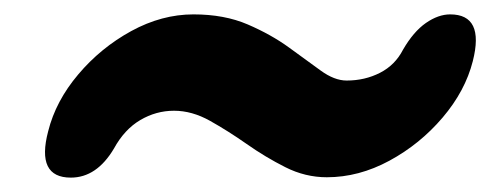

<svg xmlns="http://www.w3.org/2000/svg" viewBox="-20 -475 682 267"><path d="M434.5 -228.5Q404.5 -228.5 376.8 -242.5Q349 -256.5 323 -274.8Q297 -293 272 -307Q247 -321 222 -321Q197 -321 175 -308Q153 -295 138.5 -268.5Q114.5 -228 78.5 -228Q30 -228 47 -292.5Q57.5 -334.5 88.8 -371.5Q120 -408.5 162.5 -431.8Q205 -455 249 -455Q292 -455 324.5 -441Q357 -427 381.8 -409Q406.5 -391 425.8 -377Q445 -363 462 -363Q487.5 -363 508.5 -373.8Q529.5 -384.5 540.5 -406Q555 -431 572.2 -443Q589.5 -455 606 -455Q654 -455 637.5 -390Q627 -348.5 595.5 -311.5Q564 -274.5 521.5 -251.5Q479 -228.5 434.5 -228.5Z"/></svg>

Font: Fraunces 144pt SuperSoft Black
Style: Italic
Weight: 900
Italic angle: -16°
Version: Version 1.000;[b76b70a41]